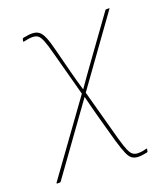

<svg xmlns="http://www.w3.org/2000/svg" viewBox="-160 -579 750 866"><g transform="rotate(-20 215.0 -146.5)"><path d="M357 197Q340 197 327.5 189.5Q315 182 305 159Q295 136 282 92L246 -38Q239 -62 232.5 -89Q226 -116 220 -139H219Q203 -117 188 -96Q173 -75 157 -53L-13 183Q-15 185 -18 185H-30Q-31 185 -32 183.5Q-33 182 -32 181L213 -158L156 -370Q144 -416 135 -438Q126 -460 116 -467Q106 -474 90 -474Q79 -474 67.5 -472Q56 -470 48 -468Q44 -467 45 -473L46 -477Q47 -482 48.5 -483Q50 -484 52 -485Q63 -487 73.5 -488.5Q84 -490 93 -490Q114 -490 127 -480.5Q140 -471 150 -446.5Q160 -422 171 -377L199 -268Q205 -245 211.5 -221.5Q218 -198 225 -175H226Q243 -199 260 -223.5Q277 -248 294 -271L442 -476Q443 -478 447 -478H459Q464 -478 460 -474L231 -156L297 86Q309 129 318 149Q327 169 337 175Q347 181 360 181Q371 181 380.5 179.5Q390 178 401 175Q405 174 404 178L402 188Q401 190 400.5 190.5Q400 191 398 192Q388 194 377 195.5Q366 197 357 197Z"/></g></svg>

Font: Sofia Sans Hairline
Style: Italic
Weight: 1
Italic angle: -9°
Designer: Botio Nikoltchev, Ani Petrova
Foundry: lettersoup
Version: Version 4.102